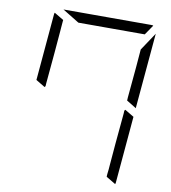

<svg xmlns="http://www.w3.org/2000/svg" viewBox="-101 -1087 1019 1145"><g transform="rotate(10 408.0 -514.0)"><path d="M104 -558 139 -959Q139 -966 142 -972L199 -938L198 -928L195 -892L193 -866L182 -735L165 -548L164 -531L159 -525ZM657 -475 712 -442 677 -41Q677 -34 674 -28L617 -62V-70L618 -82L621 -108L623 -134L634 -265L651 -450L652 -469ZM291 -938 190 -1000H452H720Q730 -1000 734 -998L693 -938H663H477H415ZM757 -953 717 -500V-495L658 -531L659 -550L676 -735L685 -845Z"/></g></svg>

Font: DSEG14 Modern Mini
Style: Light Italic
Weight: 300
Italic angle: -5°
Designer: Keshikan(Twitter:@keshinomi_88pro)
Version: Version 0.46